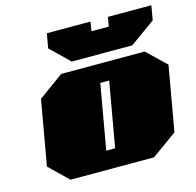

<svg xmlns="http://www.w3.org/2000/svg" viewBox="-107 -849 978 960"><g transform="rotate(-15 382.0 -369.0)"><path d="M301 -569 204 -663 217 -738H443L435 -690H525L533 -738H758L745 -663L614 -569ZM142 0 45 -94 104 -429 234 -523H666L764 -429L705 -94L574 0ZM352 -94H398L457 -429H411Z"/></g></svg>

Font: Tomorrow Black
Style: Italic
Weight: 900
Italic angle: -10°
Designer: Tony de Marco, Monica Rizzolli
Foundry: Just in Type
Version: Version 2.002